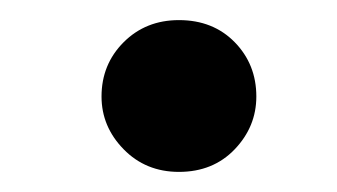

<svg xmlns="http://www.w3.org/2000/svg" viewBox="-20 -355 335 191"><path d="M81 -259Q81 -229 103 -206.5Q125 -184 158 -184Q192 -184 213.5 -206.5Q235 -229 235 -259Q235 -291 213.5 -313Q192 -335 158 -335Q125 -335 103 -313Q81 -291 81 -259Z"/></svg>

Font: SpinnyJost
Style: Regular
Weight: 600
Version: Version 3.710